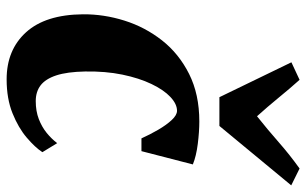

<svg xmlns="http://www.w3.org/2000/svg" viewBox="-188 -702 900 564"><g transform="rotate(90 262.0 -420.0)"><path d="M213 10.5Q126.5 10.5 74.8 -46.5Q23 -103.5 22 -213.5Q21.5 -275 40.5 -335.5Q59.5 -396 98.5 -445.8Q137.5 -495.5 197.2 -525.5Q257 -555.5 337 -555.5Q366.5 -555.5 402.5 -551Q438.5 -546.5 463 -536.5L424 -385.5H386.5Q375 -411 361 -435Q347 -459 332.5 -474.5Q318 -490 305.5 -490Q285.5 -490 264.8 -470.5Q244 -451 226.8 -415Q209.5 -379 199.2 -329.5Q189 -280 190 -220Q191 -167 201.5 -135.2Q212 -103.5 230.8 -89.2Q249.5 -75 277 -75Q306.5 -75 329.8 -84Q353 -93 370.5 -107.2Q388 -121.5 400.5 -138L427 -94.5Q413 -73 384.2 -48.5Q355.5 -24 312.8 -6.8Q270 10.5 213 10.5ZM265.5 -614.5 163 -826 214.5 -850Q240.5 -821 267.2 -788.2Q294 -755.5 321.5 -725Q360.5 -756 397.5 -788.5Q434.5 -821 475 -850L524.5 -825.5L350 -614.5Z"/></g></svg>

Font: Merriweather 48pt Black
Style: Italic
Weight: 900
Italic angle: -7.8°
Version: Version 2.101